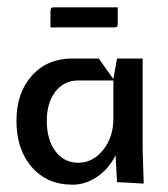

<svg xmlns="http://www.w3.org/2000/svg" viewBox="-20 -500 460 525"><path d="M118 -425V-469Q118 -476 120 -478Q122 -480 129 -480H302V-436Q302 -429 300 -427Q298 -425 291 -425ZM25 -170Q25 -246 67 -293Q109 -340 178 -340H250L290 -284L300 -340H370V-92L373 2L300 -2L296 -75Q277 -38 245.5 -16.5Q214 5 178 5Q109 5 67 -43Q25 -91 25 -170ZM108 -170Q108 -118 131.5 -86.5Q155 -55 194 -55Q234 -55 262 -90Q290 -125 290 -175V-280H194Q155 -280 131.5 -249.5Q108 -219 108 -170Z"/></svg>

Font: Glametrix
Style: Bold
Weight: 700
Designer: gluk
Foundry: gluk
Version: Version 0.40